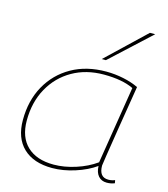

<svg xmlns="http://www.w3.org/2000/svg" viewBox="-117 -882 864 985"><g transform="rotate(15 314.5 -390.0)"><path d="M541 10Q513 10 496.5 -9Q480 -28 479 -62Q434 -30 371.5 -10Q309 10 251 10Q152 10 97.5 -42Q43 -94 43 -190Q43 -293 87 -372Q131 -451 209.5 -495.5Q288 -540 393 -540Q439 -540 484.5 -530.5Q530 -521 565 -504Q544 -376 528.5 -279Q513 -182 504.5 -127Q496 -72 496 -69Q496 -7 545 -7Q564 -7 580 -14L583 2Q564 10 541 10ZM477 -81 543 -493Q483 -522 385 -522Q291 -522 218.5 -480.5Q146 -439 104.5 -364.5Q63 -290 63 -192Q63 -104 113 -56.5Q163 -9 254 -9Q310 -9 370.5 -28.5Q431 -48 477 -81ZM353 -596 557 -790H585L375 -596Z"/></g></svg>

Font: Georama Extended Thin
Style: Italic
Weight: 100
Width: 7
Italic angle: -9°
Designer: Jean-Baptiste Levee
Foundry: Production Type
Version: Version 1.000